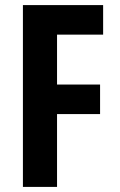

<svg xmlns="http://www.w3.org/2000/svg" viewBox="-20 -734 472 754"><path d="M204 0V-286H373V-402H204V-598H385V-714H70V0Z"/></svg>

Font: Noto Sans Tamil ExtraCondensed
Style: Bold
Weight: 700
Width: 2
Designer: Jelle Bosma - Monotype Design Team
Foundry: Monotype Imaging Inc.
Version: Version 2.004